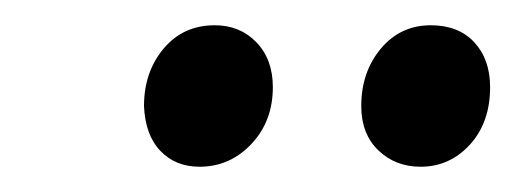

<svg xmlns="http://www.w3.org/2000/svg" viewBox="-20 -696 419 152"><path d="M266 -612Q266 -639 281.5 -657.5Q297 -676 321 -676Q343 -676 355.5 -662.5Q368 -649 368 -627Q368 -599 352 -581.5Q336 -564 313 -564Q293 -564 279.5 -577Q266 -590 266 -612ZM94 -612Q94 -639 109.5 -657.5Q125 -676 150 -676Q170 -676 183 -662.5Q196 -649 196 -627Q196 -600 179 -582Q162 -564 138 -564Q119 -564 107 -576.5Q95 -589 94 -612Z"/></svg>

Font: Andada Pro
Style: Italic
Weight: 400
Italic angle: -7°
Designer: Carolina Giovagnoli
Foundry: Huerta Tipografica
Version: Version 3.005; ttfautohint (v1.8.4)